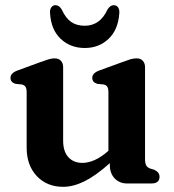

<svg xmlns="http://www.w3.org/2000/svg" viewBox="-20 -709 672 742"><path d="M83 -138.5V-352Q83 -367.5 78.2 -374Q73.5 -380.5 64.5 -382.5L40 -385Q20.5 -391 20.5 -408Q20.5 -426.5 47.5 -436.5L136 -469Q155.5 -476 168 -479.8Q180.5 -483.5 191 -483.5Q207 -483.5 215.5 -474Q224 -464.5 224 -449.5V-166Q224 -123.5 244.2 -101.5Q264.5 -79.5 298.5 -79.5Q320.5 -79.5 345.2 -90.2Q370 -101 397 -124.5L399 -126.5V-352Q399 -367.5 394.5 -374Q390 -380.5 380.5 -382.5L356 -385Q336.5 -391 336.5 -408Q336.5 -426.5 363.5 -436.5L452.5 -469Q471 -476 483.5 -479.8Q496 -483.5 508 -483.5Q523.5 -483.5 532 -474Q540.5 -464.5 540.5 -449.5V-95.5Q540.5 -77.5 545.2 -69.5Q550 -61.5 559.5 -58L576 -53Q596.5 -43.5 596.5 -26Q596.5 0 565 0H470.5Q442 0 423.2 -19.5Q404.5 -39 404.5 -71V-78.5Q349.5 -29.5 306.2 -8.2Q263 13 224 13Q161.5 13 122.2 -28.5Q83 -70 83 -138.5ZM307.5 -609.5Q366.5 -609.5 395 -671.5Q405.5 -689 419.5 -689Q430.5 -689 436.5 -680.2Q442.5 -671.5 441 -657Q436.5 -593.5 399.2 -558.5Q362 -523.5 307.5 -523.5Q252.5 -523.5 215 -558.5Q177.5 -593.5 173.5 -657Q172 -671.5 178 -680.2Q184 -689 194.5 -689Q209 -689 219 -671.5Q234 -638.5 255.2 -624Q276.5 -609.5 307.5 -609.5Z"/></svg>

Font: Fraunces 9pt S050 SemiBold
Style: Regular
Weight: 600
Version: Version 1.000; ttfautohint (v1.8.3)